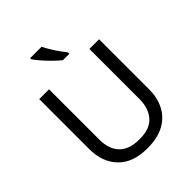

<svg xmlns="http://www.w3.org/2000/svg" viewBox="-259 -1091 1248 1248"><g transform="rotate(-45 365.5 -467.0)"><path d="M640 -252Q640 -178 610 -118.5Q580 -59 518.5 -24.5Q457 10 362 10Q229 10 159.5 -62.5Q90 -135 90 -254V-714H180V-251Q180 -164 226.5 -116Q273 -68 367 -68Q464 -68 507.5 -119.5Q551 -171 551 -252V-714H640ZM341 -944Q352 -922 368.5 -894.5Q385 -867 403.5 -841Q422 -815 437 -796V-784H378Q355 -802 326 -830.5Q297 -859 272.5 -887.5Q248 -916 236 -934V-944Z"/></g></svg>

Font: Noto Sans Ogham
Style: Regular
Weight: 400
Designer: Monotype Design Team
Foundry: Monotype Imaging Inc.
Version: Version 2.001; ttfautohint (v1.8.4.7-5d5b)